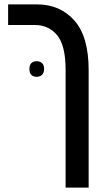

<svg xmlns="http://www.w3.org/2000/svg" viewBox="-20 -615 471 875"><path d="M279 240V-296Q279 -408 240.5 -454.5Q202 -501 139 -501H17V-595H148Q254 -595 319 -521.5Q384 -448 384 -296V240ZM114 -301Q114 -319 123 -327.5Q132 -336 147 -336Q162 -336 171.5 -327.5Q181 -319 181 -301Q181 -283 171.5 -274Q162 -265 147 -265Q132 -265 123 -273.5Q114 -282 114 -301Z"/></svg>

Font: Noto Sans Hebrew Condensed Medium
Style: Regular
Weight: 500
Width: 3
Designer: Monotype Design Team
Foundry: Monotype Imaging Inc.
Version: Version 2.004; ttfautohint (v1.8.4.7-5d5b)